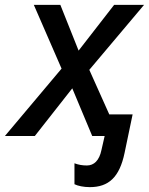

<svg xmlns="http://www.w3.org/2000/svg" viewBox="-61 -559 612 789"><path d="M308 210C385 210 430 170 451 69L484 -89H388L306 -272L531 -539H408L262 -351L187 -539H78L192 -277L-41 0H82L236 -196L318 0H369L356 57C347 101 325 121 296 121C277 121 261 118 245 112V198C259 205 283 210 308 210Z"/></svg>

Font: Noto Sans Medium
Style: Italic
Weight: 500
Italic angle: -12°
Designer: Monotype Design Team
Foundry: Monotype Imaging Inc.
Version: Version 2.013